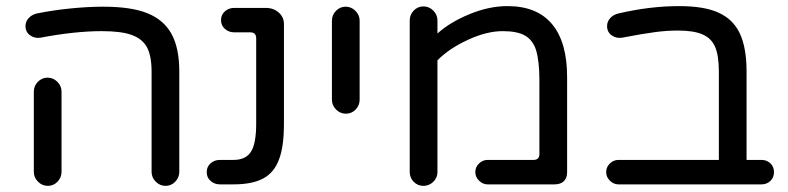

<svg xmlns="http://www.w3.org/2000/svg" viewBox="-20 -603 2581 629"><path d="M476.6 -40V-368.2Q476.6 -420.9 460.9 -449.2Q445.3 -476.6 410.6 -488.8Q376 -501 313.5 -501Q225.6 -501 112.3 -479.5Q93.8 -476.6 78.6 -487.3Q63.5 -498 63.5 -517.6Q63.5 -532.2 73.7 -543.5Q84 -554.7 99.6 -558.6Q151.4 -569.3 210 -575.2Q268.6 -581.1 317.4 -581.1Q410.2 -581.1 462.9 -559.6Q516.6 -538.1 542 -491.7Q567.4 -445.3 567.4 -368.2V-40Q567.4 -21.5 554.2 -7.8Q541 5.9 522.5 5.9Q503.9 5.9 490.2 -7.8Q476.6 -21.5 476.6 -40ZM90.8 -40V-302.7Q90.8 -321.3 104 -335Q117.2 -348.6 135.7 -348.6Q154.3 -348.6 168 -335Q181.6 -321.3 181.6 -302.7V-40Q181.6 -21.5 168.5 -7.8Q155.3 5.9 136.7 5.9Q118.2 5.9 104.5 -7.8Q90.8 -21.5 90.8 -40Z M657.2 -39.1Q657.2 -56.6 669.9 -67.9Q682.6 -79.1 700.2 -79.1H745.1Q785.2 -79.1 802.2 -106Q819.3 -132.8 819.3 -198.2V-477.5Q819.3 -497.1 799.8 -497.1H747.1Q729.5 -497.1 716.8 -508.3Q704.1 -519.5 704.1 -537.1Q704.1 -554.7 716.8 -565.9Q729.5 -577.1 747.1 -577.1H850.6Q876 -577.1 893.1 -562Q910.2 -546.9 910.2 -524.4V-198.2Q910.2 -123 894.5 -82Q878.9 -38.1 842.8 -18.6Q806.6 1 745.1 1H700.2Q682.6 1 669.9 -10.3Q657.2 -21.5 657.2 -39.1Z M1067.4 -276.4V-535.2Q1067.4 -553.7 1080.6 -567.4Q1093.8 -581.1 1112.3 -581.1Q1130.9 -581.1 1144.5 -567.4Q1158.2 -553.7 1158.2 -535.2V-276.4Q1158.2 -257.8 1145 -244.1Q1131.8 -230.5 1113.3 -230.5Q1094.7 -230.5 1081.1 -244.1Q1067.4 -257.8 1067.4 -276.4Z M1322.3 -39.1V-536.1Q1322.3 -554.7 1335.4 -568.4Q1348.6 -582 1367.2 -582Q1385.7 -582 1399.4 -568.4Q1413.1 -554.7 1413.1 -536.1V-493.2Q1454.1 -530.3 1518.1 -556.6Q1582 -583 1642.6 -583Q1739.3 -583 1788.6 -523.9Q1837.9 -464.8 1837.9 -350.6V-39.1Q1837.9 -19.5 1827.1 -9.3Q1816.4 1 1796.9 1H1577.1Q1561.5 1 1549.3 -11.2Q1537.1 -23.4 1537.1 -39.1Q1537.1 -55.7 1549.3 -67.4Q1561.5 -79.1 1577.1 -79.1H1727.5Q1747.1 -79.1 1747.1 -98.6V-340.8Q1747.1 -401.4 1736.3 -438.5Q1725.6 -471.7 1700.2 -486.3Q1674.8 -501 1627 -501Q1574.2 -501 1512.2 -472.2Q1450.2 -443.4 1413.1 -405.3V-39.1Q1413.1 -20.5 1399.4 -7.3Q1385.7 5.9 1367.2 5.9Q1348.6 5.9 1335.4 -7.3Q1322.3 -20.5 1322.3 -39.1Z M2515.6 -39.1Q2515.6 -21.5 2503.9 -10.3Q2492.2 1 2474.6 1H2005.9Q1990.2 1 1978 -11.2Q1965.8 -23.4 1965.8 -39.1Q1965.8 -55.7 1978 -67.4Q1990.2 -79.1 2005.9 -79.1H2335V-368.2Q2335 -421.9 2322.3 -450.2Q2310.5 -477.5 2281.7 -490.2Q2252.9 -502.9 2201.2 -502.9Q2165 -502.9 2127.4 -498Q2089.8 -493.2 2017.6 -479.5Q1999 -476.6 1983.9 -487.3Q1968.8 -498 1968.8 -517.6Q1968.8 -532.2 1979 -543.5Q1989.3 -554.7 2004.9 -558.6Q2108.4 -583 2205.1 -583Q2287.1 -583 2334 -561.5Q2381.8 -540 2403.8 -493.2Q2425.8 -446.3 2425.8 -368.2V-79.1H2474.6Q2492.2 -79.1 2503.9 -67.9Q2515.6 -56.6 2515.6 -39.1Z"/></svg>

Font: jf-openhuninn-1.0
Style: Regular
Weight: 400
Designer: [Kosugi Maru]
      Designed by Motoya company      

      [Varela Round]
      Joe Prince(Latin component); Avraham Co
Foundry: justfont CO.,LTD.
Version: 1.0